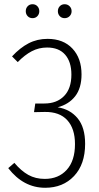

<svg xmlns="http://www.w3.org/2000/svg" viewBox="-20 -878 468 909"><path d="M19 -82 48 -107Q80 -69 114 -50Q148 -31 192 -31Q257 -31 296 -74Q335 -117 335 -196Q335 -269 298.5 -309Q262 -349 192 -348L141 -347L147 -388H190Q249 -388 283.5 -423.5Q318 -459 318 -525Q318 -585 288.5 -619Q259 -653 203 -653Q164 -653 130.5 -635.5Q97 -618 64 -584L37 -611Q75 -652 115.5 -673Q156 -694 205 -694Q280 -694 323 -648Q366 -602 366 -526Q366 -461 336 -422.5Q306 -384 253 -370Q312 -361 347.5 -318Q383 -275 383 -197Q383 -100 330.5 -44.5Q278 11 194 11Q91 11 19 -82ZM166 -825Q166 -811 157 -801.5Q148 -792 134 -792Q120 -792 111 -801.5Q102 -811 102 -825Q102 -839 111 -848.5Q120 -858 134 -858Q148 -858 157 -848.5Q166 -839 166 -825ZM319 -825Q319 -811 309.5 -801.5Q300 -792 286 -792Q272 -792 263 -801.5Q254 -811 254 -825Q254 -839 263 -848.5Q272 -858 286 -858Q300 -858 309.5 -848.5Q319 -839 319 -825Z"/></svg>

Font: Fira Sans Extra Condensed ExtraLight
Style: Regular
Weight: 275
Width: 1
Designer: Carrois Corporate & Edenspiekermann AG
Foundry: Carrois Corporate GbR & Edenspiekermann AG
Version: Version 4.203